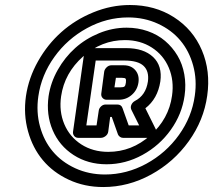

<svg xmlns="http://www.w3.org/2000/svg" viewBox="-20 -734 855 770"><path d="M84 -348.1Q94.7 -421.4 132.8 -488.8Q170.9 -556.2 226.3 -605.5Q281.7 -654.8 353.8 -684.3Q425.8 -713.9 501 -713.9Q601.1 -713.9 677.5 -665Q753.9 -616.2 789.6 -532.5Q825.2 -448.7 811 -350.1Q797.4 -252 737.3 -168Q677.2 -84 585.9 -33.9Q494.6 16.1 394 16.1Q318.8 16.1 255.9 -13.2Q192.9 -42.5 151.9 -91.6Q110.8 -140.6 92.3 -207.8Q73.7 -274.9 84 -348.1ZM133.8 -348.1Q124.5 -284.7 140.4 -226.8Q156.2 -168.9 191.7 -126.7Q227.1 -84.5 281.7 -59.3Q336.4 -34.2 400.9 -34.2Q487.3 -34.2 566.4 -77.1Q645.5 -120.1 697.5 -192.6Q749.5 -265.1 761.2 -350.1Q770.5 -413.6 754.6 -471.4Q738.8 -529.3 703.4 -571.5Q668 -613.8 613.3 -638.9Q558.6 -664.1 494.1 -664.1Q407.7 -664.1 328.9 -621.1Q250 -578.1 198 -505.6Q146 -433.1 133.8 -348.1ZM174.8 -348.1Q183.1 -403.3 211.7 -453.9Q240.2 -504.4 281.7 -541.5Q323.2 -578.6 377.2 -600.8Q431.2 -623 487.8 -623Q532.7 -623 572.5 -609.1Q612.3 -595.2 642.1 -569.8Q671.9 -544.4 691.9 -510.7Q711.9 -477.1 719.2 -435.5Q726.6 -394 720.2 -350.1Q710 -276.4 665 -213.4Q620.1 -150.4 551.5 -112.8Q482.9 -75.2 407.2 -75.2Q332.5 -75.2 275.1 -112.3Q217.8 -149.4 191.2 -211.9Q164.6 -274.4 174.8 -348.1ZM225.1 -348.1Q216.3 -287.6 237.8 -236.3Q259.3 -185.1 305.9 -155Q352.5 -125 414.1 -125Q508.8 -125 583 -191.2Q657.2 -257.3 669.9 -350.1Q678.7 -410.6 657.2 -461.9Q635.7 -513.2 589.1 -543.2Q542.5 -573.2 481 -573.2Q387.2 -573.2 313 -507.3Q238.8 -441.4 225.1 -348.1ZM272.9 -206.1 316.9 -516.1Q318.8 -526.9 327.9 -533.9Q336.9 -541 346.2 -541H485.8Q556.2 -541 594 -505.4Q631.8 -469.7 623 -407.2Q612.3 -337.9 563 -299.8L603 -219.2Q604 -217.8 605 -215.1Q606 -212.4 607.2 -205.8Q608.4 -199.2 606.7 -194.3Q605 -189.5 597.2 -185.3Q589.4 -181.2 576.2 -181.2H473.1Q466.8 -181.2 461.2 -185.1Q455.6 -189 453.1 -194.8L428.2 -265.1H421.9L414.1 -206.1Q412.6 -195.3 403.3 -188.2Q394 -181.2 384.8 -181.2H293.9Q283.2 -181.2 277.3 -189Q271.5 -196.8 272.9 -206.1ZM326.2 -231H367.2L376 -290Q377 -299.3 385 -307.1Q393.1 -314.9 403.8 -314.9H450.2Q466.3 -314.9 471.2 -300.8L496.1 -231H538.1L506.8 -293.9Q502.4 -303.7 506.8 -313.7Q511.2 -323.7 521 -329.1Q564.9 -351.6 573.2 -407.2Q578.6 -448.2 555.9 -469.7Q533.2 -491.2 479 -491.2H363.8ZM386.2 -358.9 397.9 -446.8Q399.4 -456.1 407.7 -464.1Q416 -472.2 426.8 -472.2H476.1Q505.9 -472.2 522.7 -452.6Q539.6 -433.1 535.2 -402.8Q530.8 -373 508.5 -353.5Q486.3 -334 456.1 -334H407.2Q397.9 -334 391.4 -341.1Q384.8 -348.1 386.2 -358.9ZM439 -383.8H462.9Q475.1 -383.8 479.2 -387.2Q483.4 -390.6 484.9 -402.8Q486.3 -415 483.6 -418.5Q481 -421.9 469.2 -421.9H444.8Z"/></svg>

Font: Trueno ExtraBold Outline
Style: Italic
Weight: 800
Width: 6
Designer: Julieta Ulanovsky
Foundry: Julieta Ulanovsky
Version: Version 3.001b | FøM Fix